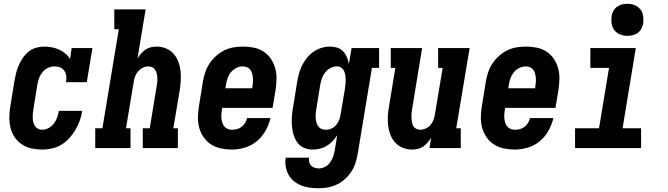

<svg xmlns="http://www.w3.org/2000/svg" viewBox="-20 -785 3540 1018"><path d="M205 8Q175 8 147 2Q119 -4 96 -19.5Q73 -35 57.5 -58Q42 -81 35.5 -108Q29 -135 29.5 -164.5Q30 -194 35 -223L56 -353Q60 -375 65 -396Q70 -417 79 -438Q88 -459 101 -478Q114 -497 132 -511.5Q150 -526 172 -532Q194 -538 215 -538Q235 -538 255.5 -534Q276 -530 293.5 -522Q311 -514 326 -501.5Q341 -489 351 -472L360 -530H470L440 -349H330Q333 -365 331.5 -380.5Q330 -396 322 -408.5Q314 -421 300 -427Q286 -433 270 -433Q252 -433 235 -425.5Q218 -418 206 -403.5Q194 -389 187.5 -371.5Q181 -354 178 -336L157 -206Q155 -194 154 -182.5Q153 -171 153.5 -159Q154 -147 157 -136Q160 -125 166 -116Q172 -107 182.5 -102Q193 -97 205 -97Q222 -97 238.5 -106.5Q255 -116 266 -130.5Q277 -145 283 -162Q289 -179 292 -197H416Q412 -171 403 -146Q394 -121 380.5 -97.5Q367 -74 348 -53Q329 -32 305.5 -18Q282 -4 256 2Q230 8 205 8Z M485 0V-105H523L610 -630H586V-735H752L709 -475Q717 -488 727.5 -500.5Q738 -513 751.5 -522Q765 -531 780 -534.5Q795 -538 810 -538Q836 -538 859.5 -528.5Q883 -519 899.5 -501Q916 -483 925 -459.5Q934 -436 937 -411Q940 -386 938.5 -359.5Q937 -333 933 -307L899 -105H923V0H737V-105H774L810 -324Q810 -324 810 -324Q810 -324 810 -324Q812 -335 813.5 -347Q815 -359 814.5 -370.5Q814 -382 811.5 -393Q809 -404 803.5 -413.5Q798 -423 788 -428Q778 -433 767 -433Q752 -433 737.5 -426Q723 -419 712.5 -407Q702 -395 696.5 -380.5Q691 -366 689 -351L648 -105H672V0Z M1210 8Q1180 8 1151.5 2Q1123 -4 1099.5 -19Q1076 -34 1060 -57Q1044 -80 1036.5 -107Q1029 -134 1029.5 -164Q1030 -194 1035 -223L1056 -353Q1060 -378 1068.5 -402.5Q1077 -427 1091.5 -449Q1106 -471 1126.5 -489Q1147 -507 1170.5 -518.5Q1194 -530 1219.5 -534Q1245 -538 1270 -538Q1299 -538 1327.5 -532Q1356 -526 1379 -510.5Q1402 -495 1417 -472Q1432 -449 1439.5 -422Q1447 -395 1446 -365.5Q1445 -336 1441 -307L1425 -213H1158L1157 -206Q1155 -194 1154 -182Q1153 -170 1154 -158Q1155 -146 1158.5 -135Q1162 -124 1169 -115Q1176 -106 1187 -101.5Q1198 -97 1210 -97Q1223 -97 1236.5 -100.5Q1250 -104 1261 -112.5Q1272 -121 1279.5 -133Q1287 -145 1290 -159H1414Q1406 -124 1388 -92Q1370 -60 1342 -36.5Q1314 -13 1279 -2.5Q1244 8 1210 8ZM1175 -317H1317L1318 -324Q1320 -336 1321 -348Q1322 -360 1321 -371.5Q1320 -383 1317 -394.5Q1314 -406 1307.5 -415Q1301 -424 1290 -428.5Q1279 -433 1267 -433Q1250 -433 1233 -424.5Q1216 -416 1204.5 -402Q1193 -388 1187 -371Q1181 -354 1178 -336Z M1671 213Q1646 213 1622.5 210Q1599 207 1577.5 198.5Q1556 190 1538.5 175.5Q1521 161 1510 141.5Q1499 122 1495 98.5Q1491 75 1495 51H1619Q1617 63 1619.5 74Q1622 85 1629.5 93Q1637 101 1648 104.5Q1659 108 1671 108Q1687 108 1703.5 99.5Q1720 91 1730.5 76Q1741 61 1746.5 44.5Q1752 28 1755 11L1768 -68Q1757 -51 1743 -36.5Q1729 -22 1712 -11.5Q1695 -1 1676 3.5Q1657 8 1638 8Q1613 8 1590.5 -2Q1568 -12 1555 -31.5Q1542 -51 1535.5 -74.5Q1529 -98 1527.5 -122.5Q1526 -147 1528 -172.5Q1530 -198 1535 -223L1556 -353Q1560 -376 1566 -397.5Q1572 -419 1582.5 -440Q1593 -461 1608.5 -479.5Q1624 -498 1643.5 -511.5Q1663 -525 1685.5 -531.5Q1708 -538 1730 -538Q1750 -538 1768.5 -532Q1787 -526 1799.5 -512.5Q1812 -499 1819.5 -481.5Q1827 -464 1830 -445L1844 -530H1990V-425H1952L1877 28Q1873 53 1865.5 77Q1858 101 1844 123Q1830 145 1810.5 163Q1791 181 1767.5 192.5Q1744 204 1719.5 208.5Q1695 213 1671 213ZM1707 -97Q1723 -97 1737.5 -103.5Q1752 -110 1762.5 -122.5Q1773 -135 1778.5 -149.5Q1784 -164 1786 -179L1808 -309Q1810 -322 1811.5 -335Q1813 -348 1813 -360.5Q1813 -373 1811 -385.5Q1809 -398 1804 -409Q1799 -420 1789 -426.5Q1779 -433 1766 -433Q1749 -433 1732.5 -424.5Q1716 -416 1704.5 -401.5Q1693 -387 1687 -370Q1681 -353 1678 -336L1657 -206Q1655 -194 1654 -182Q1653 -170 1654 -158.5Q1655 -147 1658 -135.5Q1661 -124 1667.5 -115Q1674 -106 1684.5 -101.5Q1695 -97 1707 -97Z M2165 8Q2139 8 2115.5 -1.5Q2092 -11 2075.5 -29Q2059 -47 2050 -70.5Q2041 -94 2038 -119Q2035 -144 2036.5 -170.5Q2038 -197 2043 -223L2076 -425H2052V-530H2218L2165 -206Q2163 -195 2162 -183Q2161 -171 2161.5 -159.5Q2162 -148 2164 -137Q2166 -126 2171.5 -116.5Q2177 -107 2187 -102Q2197 -97 2208 -97Q2223 -97 2238 -104Q2253 -111 2263 -123Q2273 -135 2278.5 -149.5Q2284 -164 2286 -179L2327 -425H2303V-530H2470L2399 -105H2423V0H2257L2266 -55Q2258 -42 2247.5 -29.5Q2237 -17 2224 -8Q2211 1 2195.5 4.5Q2180 8 2165 8Z M2710 8Q2680 8 2651.5 2Q2623 -4 2599.5 -19Q2576 -34 2560 -57Q2544 -80 2536.5 -107Q2529 -134 2529.5 -164Q2530 -194 2535 -223L2556 -353Q2560 -378 2568.5 -402.5Q2577 -427 2591.5 -449Q2606 -471 2626.5 -489Q2647 -507 2670.5 -518.5Q2694 -530 2719.5 -534Q2745 -538 2770 -538Q2799 -538 2827.5 -532Q2856 -526 2879 -510.5Q2902 -495 2917 -472Q2932 -449 2939.5 -422Q2947 -395 2946 -365.5Q2945 -336 2941 -307L2925 -213H2658L2657 -206Q2655 -194 2654 -182Q2653 -170 2654 -158Q2655 -146 2658.5 -135Q2662 -124 2669 -115Q2676 -106 2687 -101.5Q2698 -97 2710 -97Q2723 -97 2736.5 -100.5Q2750 -104 2761 -112.5Q2772 -121 2779.5 -133Q2787 -145 2790 -159H2914Q2906 -124 2888 -92Q2870 -60 2842 -36.5Q2814 -13 2779 -2.5Q2744 8 2710 8ZM2675 -317H2817L2818 -324Q2820 -336 2821 -348Q2822 -360 2821 -371.5Q2820 -383 2817 -394.5Q2814 -406 2807.5 -415Q2801 -424 2790 -428.5Q2779 -433 2767 -433Q2750 -433 2733 -424.5Q2716 -416 2704.5 -402Q2693 -388 2687 -371Q2681 -354 2678 -336Z M3029 0V-105H3156L3209 -425H3110V-530H3351L3281 -105H3379V0ZM3306 -595Q3286 -595 3267.5 -602.5Q3249 -610 3237.5 -625Q3226 -640 3223 -660Q3220 -680 3223 -701Q3225 -715 3232.5 -728Q3240 -741 3252 -749.5Q3264 -758 3278 -761.5Q3292 -765 3306 -765Q3327 -765 3345.5 -757.5Q3364 -750 3375.5 -735Q3387 -720 3390 -700Q3393 -680 3390 -659Q3387 -645 3380 -632Q3373 -619 3361 -610.5Q3349 -602 3334.5 -598.5Q3320 -595 3306 -595Z"/></svg>

Font: Iosevka Slab Extrabold Oblique
Style: Regular
Weight: 800
Italic angle: -9°
Monospace: yes
Designer: Belleve Invis
Foundry: Belleve Invis
Version: Version 11.1.1; ttfautohint (v1.8.3)